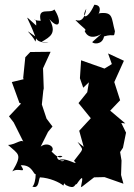

<svg xmlns="http://www.w3.org/2000/svg" viewBox="-20 -782 568 812"><path d="M252 -104C238 -88 196 -129 244 -122C230 -103 202 -139 198 -141C216 -158 182 -185 152 -162L183 -224L202 -247L177 -280L157 -340L163 -398L165 -408L162 -493L194 -563L108 -562L87 -540L78 -452L80 -447L30 -435L62 -347L69 -344L18 -290L38 -264L82 -176C75 -201 49 -170 14 -169C59 -128 76 -131 32 -57C60 -76 94 -43 68 -83C118 -86 122 -40 131 -46C131 -24 125 1 117 7C146 18 142 -21 149 -32C190 -30 232 -11 248 3C263 -30 237 -17 259 1C300 22 294 -5 304 -3C331 -42 332 -36 322 10C335 0 371 -48 342 -72L325 9L378 -32L422 -33L502 -5L492 -42L494 -103L488 -139L500 -157L513 -221L493 -262L510 -260L446 -314L488 -358L463 -436L462 -432L504 -525L437 -556L453 -511L422 -492L323 -527L318 -451L332 -411L356 -434L349 -392L312 -346L364 -282L315 -229L334 -161L308 -182C334 -141 337 -161 293 -102C321 -72 253 -125 224 -102ZM189 -701C234 -650 242 -694 210 -742C191 -722 138 -755 152 -694C105 -695 136 -718 133 -674C74 -726 94 -721 129 -628C68 -672 116 -637 130 -606C139 -640 116 -599 187 -602L156 -605C194 -627 221 -642 189 -701ZM370 -604C374 -596 413 -591 420 -628C466 -642 461 -619 466 -650C450 -707 460 -733 400 -726C385 -704 425 -760 379 -762C347 -692 322 -707 345 -745C333 -667 291 -707 301 -695C335 -660 349 -657 338 -651C352 -618 384 -623 408 -638Z"/></svg>

Font: Asimov Aggro
Style: Condensed
Weight: 500
Designer: Google
Version: Version 2.000980; 2014